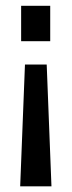

<svg xmlns="http://www.w3.org/2000/svg" viewBox="-20 -508 249 666"><path d="M50 138.3H158.5L142 -284.2H66.6ZM53.3 -487.9V-365H154.2V-487.9Z"/></svg>

Font: Teko Variable Light
Style: Regular
Weight: 300
Designer: Manushi Parikh, Jonny Pinhorn
Foundry: Indian Type Foundry
Version: Version 3.000